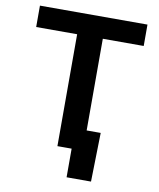

<svg xmlns="http://www.w3.org/2000/svg" viewBox="-95 -802 854 1032"><g transform="rotate(10 332.0 -286.0)"><path d="M38.6 -610.8V-727.5H625.5V-610.8H402.3V0H262.2V-610.8ZM339.8 156.2V0H298.8V-110.4H479L473.1 156.2Z"/></g></svg>

Font: Inter
Style: 650
Weight: 650
Designer: Rasmus Andersson
Foundry: rsms
Version: Version 4.001;git-66647c0bb